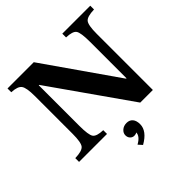

<svg xmlns="http://www.w3.org/2000/svg" viewBox="-251 -981 1442 1442"><g transform="rotate(-45 470.0 -260.0)"><path d="M804 10H670L227 -621H223V-191Q223 -93 241 -67.5Q259 -42 327 -40V0H30V-40Q104 -42 124.5 -67Q145 -92 145 -184V-586Q145 -672 125.5 -699.5Q106 -727 40 -730V-770H319L722 -192H726V-579Q726 -677 708 -702.5Q690 -728 622 -730V-770H919V-730Q845 -728 824.5 -703Q804 -678 804 -586ZM460 250 432 219Q490 187 490 147Q480 155 463 155Q444 155 430.5 141Q417 127 417 105Q417 81 437.5 63Q458 45 489 45Q520 45 537.5 65.5Q555 86 555 124Q555 196 460 250Z"/></g></svg>

Font: Libre Baskerville
Style: Bold
Weight: 700
Designer: Pablo Impallari, Rodrigo Fuenzalida
Foundry: Pablo Impallari, Rodrigo Fuenzalida
Version: Version 1.000